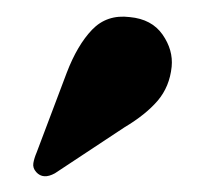

<svg xmlns="http://www.w3.org/2000/svg" viewBox="-20 -702 260 236"><path d="M62 -612.5Q75 -646.5 93.2 -665.5Q111.5 -684.5 139.5 -681Q166.5 -678.5 179.8 -659.5Q193 -640.5 191 -620Q188.5 -595.5 173.8 -578.2Q159 -561 133 -545.5L47.5 -489Q33 -481 24.5 -490.5Q20 -495.5 21 -501.5Q22 -507.5 25 -514.5Z"/></svg>

Font: Fraunces 144pt S050
Style: Bold
Weight: 700
Version: Version 1.000; ttfautohint (v1.8.3)